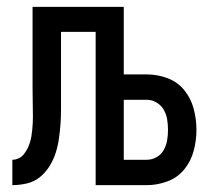

<svg xmlns="http://www.w3.org/2000/svg" viewBox="-20 -540 640 560"><path d="M16 0V-74Q25 -74 34 -78Q43 -82 49 -89.5Q55 -97 59.5 -105.5Q64 -114 67 -123.5Q70 -133 71.5 -142Q73 -151 74 -161Q75 -171 75.5 -180.5Q76 -190 76 -199Q76 -220 75.5 -240.5Q75 -261 75 -281V-520H341V-323H408Q439 -323 468.5 -312Q498 -301 517.5 -277Q537 -253 545 -222.5Q553 -192 553 -161Q553 -131 545 -100.5Q537 -70 517.5 -46Q498 -22 468.5 -11Q439 0 408 0H259V-447H158V-281Q158 -279 158 -277.5Q158 -276 158 -275V-271Q158 -269 158 -267.5Q158 -266 158 -265Q158 -243 158 -221.5Q158 -200 156.5 -179Q155 -158 152 -136.5Q149 -115 142.5 -94.5Q136 -74 124.5 -55.5Q113 -37 96.5 -23.5Q80 -10 58.5 -5Q37 0 16 0ZM341 -74H408Q423 -74 436.5 -81.5Q450 -89 457.5 -102.5Q465 -116 467.5 -131Q470 -146 470 -161Q470 -177 467.5 -192Q465 -207 457.5 -220Q450 -233 436.5 -241Q423 -249 408 -249H341Z"/></svg>

Font: Iosevka Custom Extended
Style: Regular
Weight: 400
Width: 7
Monospace: yes
Designer: Belleve Invis
Foundry: Belleve Invis
Version: Version 11.2.4; ttfautohint (v1.8.4)